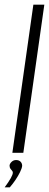

<svg xmlns="http://www.w3.org/2000/svg" viewBox="-31 -655 212 823"><path d="M22 0 112 -635H159L69 0ZM-11 148Q6 125 15 109Q24 93 24 85Q24 80 20.5 76.5Q17 73 13.5 68Q10 63 10 54Q11 46 19 38.5Q27 31 38 31Q50 31 57 38Q64 45 64 56Q63 66 55 82.5Q47 99 35.5 116Q24 133 11 148Z"/></svg>

Font: Alumni Sans Light
Style: Italic
Weight: 300
Italic angle: -8°
Version: Version 1.016